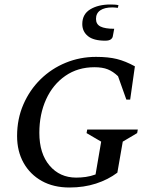

<svg xmlns="http://www.w3.org/2000/svg" viewBox="-20 -824 690 854"><path d="M289 10Q218 10 166 -19Q114 -48 85 -99.5Q56 -151 56 -219Q56 -295 84 -359.5Q112 -424 160.5 -471.5Q209 -519 272.5 -545Q336 -571 407 -571Q462 -571 500 -561.5Q538 -552 580 -529L559 -381H542L505 -485Q483 -506 459.5 -515.5Q436 -525 400 -525Q326 -525 270.5 -486.5Q215 -448 185 -382Q155 -316 155 -233Q155 -141 200.5 -87.5Q246 -34 319 -34Q340 -34 361.5 -37Q383 -40 405 -48L430 -194L365 -232L368 -248H593L590 -232L526 -194L502 -56Q461 -25 407 -7.5Q353 10 289 10ZM448 -643Q396 -643 371 -663.5Q346 -684 346 -717Q346 -761 381.5 -782.5Q417 -804 471 -804Q479 -804 489 -803.5Q499 -803 507 -801L504 -789Q497 -790 491 -790.5Q485 -791 479 -791Q445 -791 426 -778Q407 -765 407 -740Q407 -716 427 -706Q447 -696 488 -696L482 -664Q481 -655 473 -649Q465 -643 448 -643Z"/></svg>

Font: Spectral SC Medium
Style: Italic
Weight: 500
Italic angle: -10°
Designer: Jean-Baptiste Levee
Foundry: Production Type
Version: Version 2.001